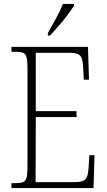

<svg xmlns="http://www.w3.org/2000/svg" viewBox="-20 -951 540 971"><path d="M38 0V-25H61Q85 -25 97.5 -30.5Q110 -36 114.5 -54Q119 -72 119 -108V-605Q119 -642 114.5 -660Q110 -678 97.5 -683.5Q85 -689 61 -689H38V-714H425L430 -548H404L401 -601Q400 -635 394.5 -653Q389 -671 374.5 -677.5Q360 -684 329 -684H161V-389H367V-359H161L160 -30H356Q386 -30 400.5 -36.5Q415 -43 420.5 -58.5Q426 -74 428 -102L432 -166H458L453 0ZM222 -784Q244 -823 264.5 -860Q285 -897 298 -931H354V-921Q343 -904 322.5 -876.5Q302 -849 277.5 -821Q253 -793 233 -771H222Z"/></svg>

Font: Noto Serif Bengali Condensed ExtraLight
Style: Regular
Weight: 200
Width: 3
Designer: Juan Bruce, Universal Thirst, Indian Type Foundry and the Monotype Design Team.
Foundry: Monotype Imaging Inc.
Version: Version 2.003; ttfautohint (v1.8.4.7-5d5b)